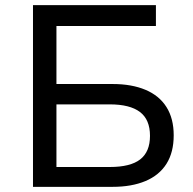

<svg xmlns="http://www.w3.org/2000/svg" viewBox="-20 -725 750 745"><path d="M108 0V-705H585V-624H199V-399H417Q491 -399 544.5 -376.5Q598 -354 626 -309.5Q654 -265 654 -200Q654 -134 626 -89.5Q598 -45 544.5 -22.5Q491 0 417 0ZM199 -77H406Q486 -77 524 -106.5Q562 -136 562 -198Q562 -261 523 -290.5Q484 -320 406 -320H199Z"/></svg>

Font: Nunito Sans 7pt
Style: Regular
Weight: 400
Designer: Vernon Adams
Foundry: Vernon Adams
Version: Version 3.101;gftools[0.9.27]